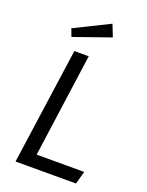

<svg xmlns="http://www.w3.org/2000/svg" viewBox="-165 -985 818 1066"><g transform="rotate(20 243.5 -451.5)"><path d="M162 -76H443L422 0H65L162 -688H247ZM337 -832 120 -756 103 -801 309 -903Z"/></g></svg>

Font: Fira Sans Book
Style: Italic
Weight: 350
Italic angle: -8°
Designer: bBox Type GmbH & Carrois Corporate GbR & Edenspiekermann AG
Foundry: bBox Type GmbH & Carrois Corporate GbR & Edenspiekermann AG
Version: Version 4.301